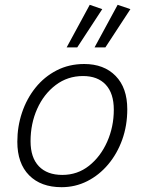

<svg xmlns="http://www.w3.org/2000/svg" viewBox="-20 -770 601 798"><path d="M330 -504Q412 -504 460.5 -454.5Q509 -405 509 -316Q509 -248 488 -189.5Q467 -131 429.5 -86.5Q392 -42 342.5 -17Q293 8 236 8Q150 8 101 -41.5Q52 -91 52 -181Q52 -244 71.5 -302Q91 -360 127.5 -405.5Q164 -451 215.5 -477.5Q267 -504 330 -504ZM239 -43Q302 -43 350 -81Q398 -119 425.5 -181Q453 -243 453 -314Q453 -382 419.5 -418Q386 -454 325 -454Q261 -454 211.5 -416.5Q162 -379 134.5 -317.5Q107 -256 107 -183Q107 -115 141.5 -79Q176 -43 239 -43ZM418 -573H373L469 -750L522 -732ZM301 -573H257L353 -750L405 -732Z"/></svg>

Font: Livvic Light
Style: Italic
Weight: 300
Italic angle: -10°
Designer: Jacques Le Bailly, Baron von Fonthausen
Version: Version 1.001; ttfautohint (v1.8.2)